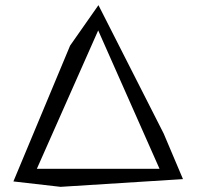

<svg xmlns="http://www.w3.org/2000/svg" viewBox="-20 -725 767 745"><path d="M615 -207 690 -30 215 0 32 -21 252 -548 362 -705ZM123 -70H599L361 -607Z"/></svg>

Font: wassup Sans
Style: Regular
Weight: 400
Version: Version 2.001